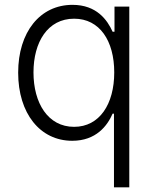

<svg xmlns="http://www.w3.org/2000/svg" viewBox="-20 -573 639 797"><path d="M516.7 204.5V-545.5H455.3V-441.4H447.4C425.4 -490.4 381 -552.9 280.9 -552.9C146 -552.9 55.4 -439.6 55.4 -271.3C55.4 -102.3 146.3 11.4 279.8 11.4C378.9 11.4 425.8 -51.1 447.4 -101.2H453.1V204.5ZM454.2 -272.4C454.2 -140.6 393.1 -46.5 287.6 -46.5C179 -46.5 119 -145.2 119 -272.4C119 -398.1 177.9 -495.4 287.6 -495.4C394.2 -495.4 454.2 -403.1 454.2 -272.4Z"/></svg>

Font: Karasuma Gothic
Style: Light
Weight: 300
Designer: Rasmus Andersson / Ryoko Nishizuka
Foundry: rsms
Version: Version 1.00